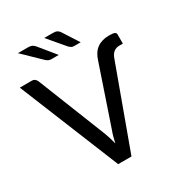

<svg xmlns="http://www.w3.org/2000/svg" viewBox="-208 -1052 1118 1194"><g transform="rotate(-30 351.0 -455.0)"><path d="M506 -622Q522 -673 556 -697.2Q590 -721.5 641.5 -721.5Q670 -721.5 680.8 -716.8Q691.5 -712 691.5 -701V-634.5H664.5Q642 -634.5 625.5 -621.5Q609 -608.5 599.5 -581.5L387 0H291.5L-0.5 -718H84.5Q98.5 -718 107.2 -711Q116 -704 120.5 -693L314.5 -205Q321.5 -187 328.2 -165.5Q335 -144 340.5 -120.5Q345.5 -144 351.5 -165.5Q357.5 -187 364.5 -205ZM349.5 -909.5Q367 -909.5 377.8 -903.8Q388.5 -898 395.5 -886.5L468.5 -773H421.5Q410 -773 403.2 -777Q396.5 -781 388.5 -788L285.5 -909.5ZM170 -909.5Q187.5 -909.5 198.8 -903.5Q210 -897.5 218.5 -886.5L311 -773H258.5Q247 -773 238.8 -776.8Q230.5 -780.5 222 -788L96.5 -909.5Z"/></g></svg>

Font: Lato 2
Style: Regular
Weight: 500
Designer: Lukasz Dziedzic with Adam Twardoch and Botio Nikoltchev
Foundry: tyPoland Lukasz Dziedzic
Version: Version 2.015; 2015-08-06; http://www.latofonts.com/